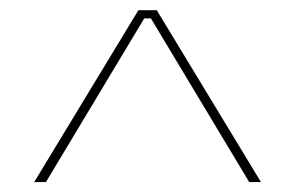

<svg xmlns="http://www.w3.org/2000/svg" viewBox="-20 -659 578 376"><path d="M251 -639H287L491 -302.5H468L275.5 -623H262.5L70 -302.5H47Z"/></svg>

Font: Anek Latin Expanded Thin
Style: Regular
Weight: 250
Width: 7
Designer: Yesha Goshar
Foundry: Ek Type
Version: Version 1.003